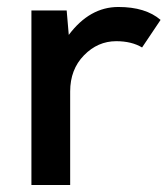

<svg xmlns="http://www.w3.org/2000/svg" viewBox="-20 -530 480 550"><path d="M319 -510Q397 -510 440 -473L387 -394Q357 -412 313 -412Q260 -412 220.5 -371.5Q181 -331 181 -268V0H70V-500H171L177 -430Q237 -510 319 -510Z"/></svg>

Font: Orkney Medium
Style: Regular
Weight: 500
Designer: Samuel Oakes and Alfredo Marco Pradil
Foundry: Alfredo Marco Pradil
Version: 1.0; ttfautohint (v1.5)